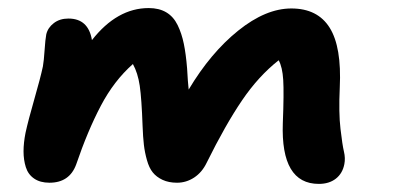

<svg xmlns="http://www.w3.org/2000/svg" viewBox="-20 -455 973 474"><path d="M102.1 -3.9Q79.1 -3.9 64.2 -14.2Q49.3 -24.4 43.7 -42.5Q38.1 -60.5 38.1 -81.3Q38.1 -102.1 43 -127Q49.8 -158.2 64.7 -210Q79.6 -261.7 85.9 -291Q88.4 -305.2 90.1 -331.3Q91.8 -357.4 94.2 -370.1Q98.1 -386.7 112.8 -397.9Q127.4 -409.2 148.9 -409.2Q198.2 -409.2 207 -356Q269 -435.1 347.2 -435.1Q372.6 -435.1 390.4 -424.6Q408.2 -414.1 418.5 -393.1Q428.7 -372.1 433.8 -346.9Q439 -321.8 441.9 -286.1Q443.8 -251 445.8 -233.9Q500 -324.7 568.1 -379.4Q636.2 -434.1 699.2 -434.1Q764.2 -434.1 793.9 -386.5Q823.7 -338.9 818.8 -238.8Q815.9 -176.3 820.6 -136.7Q825.2 -97.2 829.1 -80.8Q833 -64.5 830.1 -49.8Q825.7 -26.9 809.1 -13.9Q792.5 -1 767.1 -1Q672.9 -1 678.2 -150.9Q681.2 -226.1 679.2 -257.8Q677.2 -289.6 668 -306.2Q618.2 -267.1 577.4 -207Q536.6 -147 490.2 -53.2Q479 -29.8 459.5 -16.8Q439.9 -3.9 417 -3.9Q396.5 -3.9 381.3 -11Q366.2 -18.1 357.2 -29.3Q348.1 -40.5 342.8 -59.6Q337.4 -78.6 335.2 -97.7Q333 -116.7 332 -144Q329.6 -211.4 325 -243.2Q320.3 -274.9 308.1 -296.9Q261.2 -255.4 228.8 -193.6Q196.3 -131.8 168 -48.8Q151.4 -3.9 102.1 -3.9Z"/></svg>

Font: Shantell Sans Irregular Bouncy
Style: Italic
Weight: 600
Italic angle: -11.31°
Designer: Stephen Nixon, Anya Danilova, Shantell Martin
Foundry: Arrow Type
Version: Version 1.006;[9816181b4]